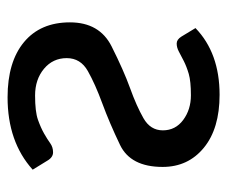

<svg xmlns="http://www.w3.org/2000/svg" viewBox="-64 -492 563 474"><g transform="rotate(90 217.0 -254.5)"><path d="M301.3 -375.5Q301.3 -406.7 275.6 -425.8Q250 -444.8 214.8 -444.8Q180.2 -444.8 161.9 -439.5Q143.6 -434.1 130.1 -427.2Q116.7 -420.4 106.7 -415Q96.7 -409.7 86.9 -409.7Q77.1 -409.7 69.8 -421.4L48.8 -456.1Q110.4 -515.6 213.4 -515.6Q296.9 -515.6 344.2 -476.8Q391.6 -438 391.6 -375Q391.6 -295.9 337.2 -269.8Q282.7 -243.7 234.9 -226.1Q187 -208.5 155 -190.4Q123 -172.4 123 -138.2Q123 -104 149.4 -82Q175.8 -60.1 215.3 -60.1Q254.9 -60.1 274.9 -67.1Q294.9 -74.2 309.1 -82.3Q323.2 -90.3 333 -97.4Q342.8 -104.5 355.5 -104.5Q368.2 -104.5 376.5 -89.8L398.4 -54.2Q329.6 7.8 219.7 7.8Q132.3 7.8 83.5 -32.7Q34.7 -73.2 34.7 -146.2Q34.7 -219.2 94 -249Q153.3 -278.8 197.3 -294.7Q241.2 -310.5 271.2 -327.6Q301.3 -344.7 301.3 -375.5Z"/></g></svg>

Font: Lato-Medium
Style: Regular
Weight: 500
Designer: Lukasz Dziedzic
Foundry: tyPoland Lukasz Dziedzic
Version: Version 2.006; 2014-01-15